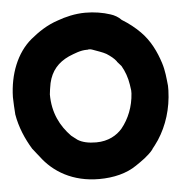

<svg xmlns="http://www.w3.org/2000/svg" viewBox="-50 -653 651 689"><g transform="rotate(-5 276.0 -308.5)"><path d="M-3 -329C-3 -310 -1 -286 0 -269V-268V-267C8 -219 27 -176 50 -138L51 -137C59 -126 68 -116 74 -108C116 -51 185 -9 280 -9C333 -9 380 -21 415 -45C437 -60 460 -75 479 -98V-99C486 -108 494 -118 502 -130C534 -179 553 -239 555 -304V-320V-321C552 -349 550 -376 541 -404C528 -445 508 -487 475 -520C456 -539 436 -555 410 -571C400 -582 385 -590 372 -594C345 -603 314 -608 282 -608C245 -608 209 -599 182 -589C142 -576 110 -554 82 -531C28 -486 -1 -411 -3 -329ZM130 -327C131 -338 133 -351 136 -367C146 -411 171 -439 210 -457C232 -466 253 -475 276 -475H280L283 -476C289 -476 292 -475 295 -474C311 -468 333 -461 345 -454C359 -445 372 -435 380 -424V-423L395 -406C407 -385 415 -363 419 -337L422 -316V-305C419 -258 402 -215 375 -182C356 -160 325 -141 281 -141C253 -141 231 -146 215 -156C210 -160 200 -167 193 -173C156 -211 130 -260 130 -327Z"/></g></svg>

Font: SolarCharger
Style: 1050
Weight: 1000
Designer: Mew Too
Foundry: Cannot Into Space Fonts/KineticPlasma Fonts
Version: Version 1.100